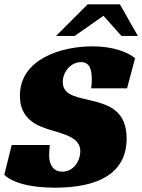

<svg xmlns="http://www.w3.org/2000/svg" viewBox="-27 -859 657 887"><path d="M560 -451 597 -590C563 -619 493 -645 400 -645C259 -645 65 -588 65 -417C65 -303 151 -275 215 -256C282 -236 344 -219 344 -160C344 -118 315 -66 261 -66C213 -66 200 -108 200 -140C200 -152 202 -177 203 -189H27L-7 -52C-7 -52 38 8 228 8C417 8 558 -52 558 -219C558 -337 488 -369 420 -388C341 -410 263 -412 263 -480C263 -527 300 -572 347 -572C390 -572 397 -533 397 -492C397 -476 396 -461 394 -451ZM318 -693 451 -786 534 -693H610L527 -839H378L232 -693Z"/></svg>

Font: Racing Sans One
Style: Regular
Weight: 400
Designer: Pablo Impallari, Rodrigo Fuenzalida
Foundry: Pablo Impallari, Rodrigo Fuenzalida
Version: Version 1.001